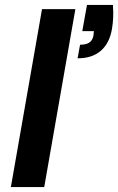

<svg xmlns="http://www.w3.org/2000/svg" viewBox="-20 -757 478 777"><path d="M24 0 150 -720H285L159 0ZM294 -521 304 -576Q328 -576 341 -584.5Q354 -593 358 -612L360 -631H313L332 -737H437Q439 -708 438 -685.5Q437 -663 433 -639Q423 -582 388 -551.5Q353 -521 294 -521Z"/></svg>

Font: DM Sans 10pt
Style: Bold Italic
Weight: 700
Italic angle: -10°
Version: Version 4.004;gftools[0.9.30]